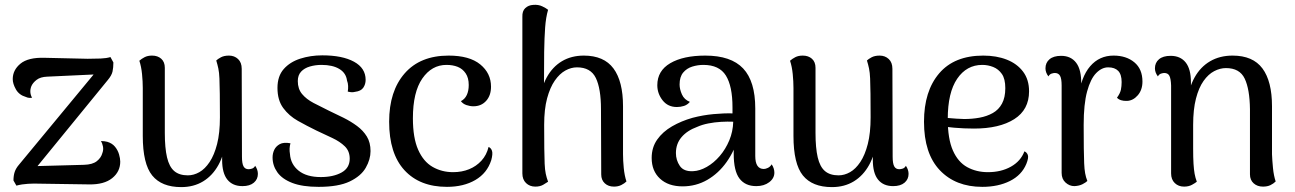

<svg xmlns="http://www.w3.org/2000/svg" viewBox="-20 -750 5289 784"><path d="M47 8 35 -13Q35 -33 40 -48Q45 -63 58 -78L374 -460L388 -447L173 -437Q145 -436 129.5 -424Q114 -412 108 -398Q103 -385 104 -373Q105 -361 111 -351Q105 -350 98.5 -350.5Q92 -351 86 -354Q58 -362 45 -385Q32 -408 32 -427Q32 -464 63.5 -490Q95 -516 162 -514L338 -510Q367 -510 391 -511Q415 -512 431 -517L443 -495Q443 -474 439.5 -458Q436 -442 420 -423L117 -52L101 -71L323 -77Q358 -78 375.5 -92Q393 -106 398 -125Q403 -138 400.5 -151.5Q398 -165 392 -174Q407 -174 418 -171Q438 -165 449.5 -151Q461 -137 466 -120Q471 -103 471 -90Q471 -49 438 -22.5Q405 4 344 3L142 0Q120 -1 94.5 0.5Q69 2 47 8Z M915 -523Q937 -523 952 -509Q967 -495 967 -469L968 -110Q968 -82 974.5 -70.5Q981 -59 995 -59Q1001 -59 1009 -61.5Q1017 -64 1022 -73Q1033 -57 1033 -40Q1033 -18 1016.5 -4Q1000 10 970 10Q930 10 908.5 -16.5Q887 -43 887 -97V-160L902 -180Q896 -120 872 -76.5Q848 -33 809.5 -9.5Q771 14 720 14Q640 14 601.5 -33.5Q563 -81 563 -195V-391Q563 -417 560 -447.5Q557 -478 549 -502Q558 -510 570.5 -516.5Q583 -523 601 -523Q624 -523 638.5 -510Q653 -497 653 -473V-207Q653 -146 662 -107.5Q671 -69 691.5 -51.5Q712 -34 747 -34Q771 -34 794 -47Q817 -60 836 -88.5Q855 -117 866.5 -162Q878 -207 878 -271Q878 -329 877.5 -367Q877 -405 876 -429.5Q875 -454 871.5 -470.5Q868 -487 863 -503Q869 -509 882 -516Q895 -523 915 -523Z M1281 13Q1215 13 1173.5 -3Q1132 -19 1112.5 -46.5Q1093 -74 1093 -107Q1093 -124 1100 -138.5Q1107 -153 1122.5 -161.5Q1138 -170 1166 -165Q1163 -154 1162.5 -143.5Q1162 -133 1164 -121Q1167 -79 1199.5 -53Q1232 -27 1290 -27Q1341 -27 1374.5 -45.5Q1408 -64 1408 -102Q1408 -133 1388 -152.5Q1368 -172 1337 -186.5Q1306 -201 1272 -217Q1233 -236 1196.5 -256.5Q1160 -277 1136.5 -309Q1113 -341 1113 -391Q1113 -439 1138.5 -468Q1164 -497 1206 -510.5Q1248 -524 1296 -524Q1378 -524 1425.5 -498Q1473 -472 1473 -424Q1473 -406 1463.5 -392Q1454 -378 1430 -375Q1422 -373 1415 -373.5Q1408 -374 1400 -376Q1402 -387 1401.5 -399Q1401 -411 1397 -421Q1393 -452 1365.5 -468.5Q1338 -485 1293 -485Q1268 -485 1245.5 -478.5Q1223 -472 1209.5 -457.5Q1196 -443 1196 -419Q1196 -387 1213.5 -366Q1231 -345 1260.5 -329.5Q1290 -314 1323 -298Q1353 -284 1383 -269Q1413 -254 1438 -235.5Q1463 -217 1478 -192.5Q1493 -168 1493 -133Q1493 -99 1473.5 -65Q1454 -31 1408 -9Q1362 13 1281 13Z M1805 13Q1694 13 1631.5 -55Q1569 -123 1569 -253Q1569 -378 1632.5 -450.5Q1696 -523 1812 -523Q1897 -523 1941 -487Q1985 -451 1985 -396Q1985 -360 1965 -338Q1945 -316 1913 -316Q1899 -316 1884.5 -321Q1870 -326 1862 -337Q1878 -345 1886 -362Q1894 -379 1894 -403Q1894 -432 1881.5 -450.5Q1869 -469 1849 -477Q1829 -485 1803 -485Q1743 -485 1704.5 -429.5Q1666 -374 1666 -267Q1666 -187 1687.5 -138.5Q1709 -90 1746.5 -68.5Q1784 -47 1830 -47Q1866 -47 1895.5 -59Q1925 -71 1946 -94Q1967 -117 1975 -150Q1985 -146 1989 -134Q1993 -122 1986 -96Q1969 -43 1921 -15Q1873 13 1805 13Z M2166 12Q2143 12 2128 -2.5Q2113 -17 2113 -42V-681Q2112 -705 2125 -717Q2138 -729 2157 -730Q2178 -732 2194.5 -724Q2211 -716 2218 -710Q2209 -679 2206 -638Q2203 -597 2202 -538L2201 -352L2183 -331Q2189 -391 2212.5 -434Q2236 -477 2274.5 -500Q2313 -523 2364 -523Q2446 -523 2485 -470.5Q2524 -418 2524 -316V-120Q2524 -95 2527 -64Q2530 -33 2538 -9Q2530 -1 2517 5.5Q2504 12 2487 12Q2464 12 2449.5 -1.5Q2435 -15 2435 -38L2434 -304Q2434 -388 2413 -431.5Q2392 -475 2336 -475Q2312 -475 2288.5 -462Q2265 -449 2245.5 -421Q2226 -393 2214 -348.5Q2202 -304 2202 -240Q2202 -182 2202.5 -144Q2203 -106 2204 -81.5Q2205 -57 2208.5 -40.5Q2212 -24 2218 -8Q2211 -3 2198 4.5Q2185 12 2166 12Z M3068 10Q3023 10 2999.5 -21Q2976 -52 2976 -122V-202L2996 -194Q2980 -135 2947 -88.5Q2914 -42 2868 -15.5Q2822 11 2767 11Q2709 11 2675 -20.5Q2641 -52 2641 -105Q2641 -148 2663.5 -180Q2686 -212 2724 -234Q2762 -256 2808 -269Q2850 -280 2893 -284Q2936 -288 2971 -287V-312Q2971 -398 2944 -441.5Q2917 -485 2852 -485Q2829 -485 2806.5 -478Q2784 -471 2769.5 -453.5Q2755 -436 2755 -405Q2755 -386 2764.5 -364.5Q2774 -343 2797 -334Q2787 -322 2773 -317.5Q2759 -313 2744 -313Q2707 -313 2685.5 -340.5Q2664 -368 2664 -402Q2664 -461 2717 -492Q2770 -523 2860 -523Q2965 -523 3014.5 -470.5Q3064 -418 3064 -307V-113Q3064 -60 3099 -60Q3106 -60 3115.5 -64.5Q3125 -69 3131 -79Q3137 -70 3139.5 -61.5Q3142 -53 3142 -45Q3142 -22 3121 -6Q3100 10 3068 10ZM2810 -51Q2837 -52 2866 -68.5Q2895 -85 2919 -113Q2943 -141 2958 -177Q2973 -213 2974 -253Q2951 -254 2924.5 -252.5Q2898 -251 2872.5 -246Q2847 -241 2827 -232Q2786 -217 2763 -190Q2740 -163 2740 -125Q2740 -96 2756 -72.5Q2772 -49 2810 -51Z M3572 -523Q3594 -523 3609 -509Q3624 -495 3624 -469L3625 -110Q3625 -82 3631.5 -70.5Q3638 -59 3652 -59Q3658 -59 3666 -61.5Q3674 -64 3679 -73Q3690 -57 3690 -40Q3690 -18 3673.5 -4Q3657 10 3627 10Q3587 10 3565.5 -16.5Q3544 -43 3544 -97V-160L3559 -180Q3553 -120 3529 -76.5Q3505 -33 3466.5 -9.5Q3428 14 3377 14Q3297 14 3258.5 -33.5Q3220 -81 3220 -195V-391Q3220 -417 3217 -447.5Q3214 -478 3206 -502Q3215 -510 3227.5 -516.5Q3240 -523 3258 -523Q3281 -523 3295.5 -510Q3310 -497 3310 -473V-207Q3310 -146 3319 -107.5Q3328 -69 3348.5 -51.5Q3369 -34 3404 -34Q3428 -34 3451 -47Q3474 -60 3493 -88.5Q3512 -117 3523.5 -162Q3535 -207 3535 -271Q3535 -329 3534.5 -367Q3534 -405 3533 -429.5Q3532 -454 3528.5 -470.5Q3525 -487 3520 -503Q3526 -509 3539 -516Q3552 -523 3572 -523Z M3991 13Q3882 13 3817.5 -55Q3753 -123 3753 -253Q3753 -378 3815 -450.5Q3877 -523 3995 -523Q4049 -523 4091 -506.5Q4133 -490 4157.5 -457.5Q4182 -425 4182 -377Q4182 -302 4121.5 -263.5Q4061 -225 3957 -225Q3916 -225 3876.5 -228.5Q3837 -232 3795 -241L3797 -275Q3822 -271 3853 -268Q3884 -265 3917 -264Q3950 -264 3980 -269.5Q4010 -275 4034 -288.5Q4058 -302 4071.5 -327Q4085 -352 4085 -390Q4085 -428 4071 -448Q4057 -468 4035.5 -476.5Q4014 -485 3991 -485Q3927 -485 3888.5 -428.5Q3850 -372 3850 -264Q3850 -183 3871 -135.5Q3892 -88 3929.5 -67.5Q3967 -47 4014 -47Q4068 -47 4108 -69.5Q4148 -92 4163 -132Q4173 -128 4177 -117Q4181 -106 4171 -81Q4152 -35 4104 -11Q4056 13 3991 13Z M4367 10Q4347 10 4331 -4.5Q4315 -19 4315 -44V-401Q4315 -429 4308.5 -440.5Q4302 -452 4287 -452Q4282 -452 4274 -449.5Q4266 -447 4261 -438Q4249 -454 4249 -471Q4249 -494 4265.5 -508Q4282 -522 4313 -522Q4353 -522 4374.5 -493.5Q4396 -465 4395 -407V-349L4383 -351Q4394 -436 4431.5 -479.5Q4469 -523 4527 -523Q4579 -523 4612 -495.5Q4645 -468 4645 -417Q4645 -383 4626 -361Q4607 -339 4582 -338Q4554 -337 4541 -351Q4554 -369 4557 -383.5Q4560 -398 4560 -415Q4560 -446 4546 -460.5Q4532 -475 4505 -475Q4479 -475 4456 -451.5Q4433 -428 4419 -376.5Q4405 -325 4405 -240Q4405 -183 4405.5 -145.5Q4406 -108 4407 -83.5Q4408 -59 4411 -42.5Q4414 -26 4420 -11Q4414 -5 4400.5 2Q4387 9 4367 10Z M4815 12Q4792 12 4777 -2.5Q4762 -17 4762 -42V-401Q4761 -429 4755 -440.5Q4749 -452 4734 -452Q4729 -452 4721 -449.5Q4713 -447 4708 -438Q4696 -454 4696 -471Q4696 -494 4712.5 -508Q4729 -522 4760 -522Q4800 -522 4821.5 -495Q4843 -468 4843 -414V-352L4827 -331Q4834 -391 4858 -434Q4882 -477 4921.5 -500Q4961 -523 5013 -523Q5096 -523 5135 -470.5Q5174 -418 5174 -316V-120Q5175 -95 5178 -64Q5181 -33 5189 -9Q5180 0 5167.5 6Q5155 12 5137 12Q5114 12 5099 -1.5Q5084 -15 5084 -38V-304Q5083 -386 5062.5 -429Q5042 -472 4986 -472Q4962 -472 4938 -459.5Q4914 -447 4894.5 -419.5Q4875 -392 4863.5 -347.5Q4852 -303 4852 -240Q4852 -182 4852 -144Q4852 -106 4853.5 -81.5Q4855 -57 4858 -40.5Q4861 -24 4867 -8Q4861 -3 4847.5 4.5Q4834 12 4815 12Z"/></svg>

Font: Arima Medium
Style: Regular
Weight: 500
Designer: Joana Correia and Natanael Gama
Foundry: NDISCOVER
Version: Version 1.101;gftools[0.9.23]